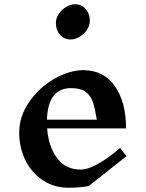

<svg xmlns="http://www.w3.org/2000/svg" viewBox="-20 -870 683 900"><path d="M396 2Q356 10 300 10Q234 10 181.5 -24.5Q129 -59 99.5 -118Q70 -177 70 -248Q70 -325 117 -392.5Q164 -460 234.5 -500.5Q305 -541 371 -541Q466 -541 518.5 -466Q571 -391 571 -268H201Q207 -183 247.5 -129Q288 -75 358 -75Q423 -75 543 -176L573 -138ZM200 -309H434Q425 -363 415.5 -391.5Q406 -420 382.5 -438.5Q359 -457 313 -457Q205 -457 200 -309ZM401 -773Q401 -750 387 -729.5Q373 -709 352 -697Q331 -685 311 -685Q281 -685 261.5 -707Q242 -729 242 -762Q242 -785 256 -805.5Q270 -826 291 -838Q312 -850 332 -850Q362 -850 381.5 -828Q401 -806 401 -773Z"/></svg>

Font: Inknut Antiqua
Style: Regular
Weight: 400
Designer: Claus Eggers Sørensen
Foundry: Claus Eggers Sørensen
Version: Version 1.003; ttfautohint (v1.8.2) -l 8 -r 50 -G 200 -x 14 